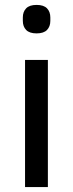

<svg xmlns="http://www.w3.org/2000/svg" viewBox="-20 -762 297 782"><path d="M129 -626Q100 -626 86.5 -640Q73 -654 73 -677V-691Q73 -714 86.5 -728Q100 -742 129 -742Q158 -742 171.5 -728Q185 -714 185 -691V-677Q185 -654 171.5 -640Q158 -626 129 -626ZM82 -518H175V0H82Z"/></svg>

Font: IBM Plex Sans Arabic Text
Style: Regular
Weight: 450
Designer: Mike Abbink, Paul van der Laan, Pieter van Rosmalen, Wael Morcos, Khajak Apelian
Foundry: Bold Monday
Version: Version 1.2